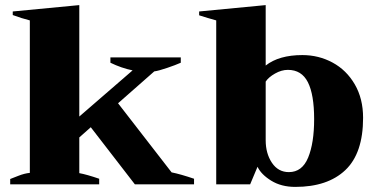

<svg xmlns="http://www.w3.org/2000/svg" viewBox="-20 -723 1474 753"><path d="M741 -22V0H509L336 -224L291 -184V-44Q319 -39 369 -22V0H20V-21Q28 -24 52 -33.5Q76 -43 97 -45V-643Q65 -651 30 -664V-678L291 -703V-266L500 -447Q456 -456 413 -477V-498H689V-477Q669 -468 635 -456.5Q601 -445 585 -443L443 -318L653 -47Q688 -40 741 -22Z M990 -69 961 0H828V-643Q795 -652 761 -663V-678L1022 -703V-466Q1074 -507 1166 -507Q1230 -507 1284.5 -477.5Q1339 -448 1371.5 -392Q1404 -336 1404 -261Q1404 -122 1334.5 -56Q1265 10 1138 10Q1083 10 1043.5 -14.5Q1004 -39 990 -69ZM1212 -256Q1212 -352 1187.5 -400.5Q1163 -449 1109 -449Q1084 -449 1058.5 -434.5Q1033 -420 1022 -403V-173Q1022 -121 1046.5 -84.5Q1071 -48 1113 -48Q1165 -48 1188.5 -105Q1212 -162 1212 -256Z"/></svg>

Font: Trirong Black
Style: Regular
Weight: 900
Designer: Katatrad Team
Foundry: CadsonDemak
Version: Version 1.001